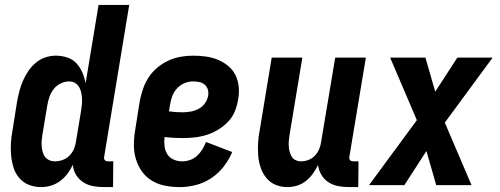

<svg xmlns="http://www.w3.org/2000/svg" viewBox="-20 -755 2040 783"><path d="M148 8Q122 8 98.5 -1Q75 -10 59 -28.5Q43 -47 35.5 -70.5Q28 -94 25.5 -119.5Q23 -145 24.5 -171Q26 -197 31 -223L50 -343Q54 -364 59.5 -385Q65 -406 74 -426.5Q83 -447 96 -466Q109 -485 126.5 -499.5Q144 -514 165 -521Q186 -528 207 -528Q232 -528 254.5 -520.5Q277 -513 292 -496.5Q307 -480 316 -459Q325 -438 329 -415L382 -735H507L405 -117Q404 -113 404.5 -109Q405 -105 407.5 -102Q410 -99 414 -98Q418 -97 422 -97H442L441 8H404Q381 8 359.5 4Q338 0 320 -11.5Q302 -23 290.5 -41.5Q279 -60 277 -83Q268 -64 255.5 -47Q243 -30 225.5 -17Q208 -4 188 2Q168 8 148 8ZM204 -97Q219 -97 235 -102.5Q251 -108 263 -120Q275 -132 281.5 -147.5Q288 -163 290 -179L310 -299Q312 -312 313.5 -325Q315 -338 314.5 -351Q314 -364 311.5 -376.5Q309 -389 303 -399.5Q297 -410 286.5 -416.5Q276 -423 262 -423Q245 -423 228 -415Q211 -407 199.5 -392.5Q188 -378 182 -361Q176 -344 173 -326L153 -206Q151 -194 150 -182Q149 -170 150 -158.5Q151 -147 154 -135.5Q157 -124 163.5 -115.5Q170 -107 180.5 -102Q191 -97 204 -97Z M714 8Q683 8 654 2.5Q625 -3 600.5 -17.5Q576 -32 559.5 -55Q543 -78 534.5 -105.5Q526 -133 526 -163Q526 -193 531 -223L550 -343Q555 -368 563.5 -393Q572 -418 586.5 -440Q601 -462 622 -479.5Q643 -497 667 -508Q691 -519 716.5 -523.5Q742 -528 767 -528Q793 -528 819 -524.5Q845 -521 868 -511.5Q891 -502 910 -486.5Q929 -471 940 -449Q951 -427 953.5 -401Q956 -375 951 -349Q947 -324 937.5 -300.5Q928 -277 909.5 -258Q891 -239 868.5 -225.5Q846 -212 821.5 -204.5Q797 -197 772.5 -194.5Q748 -192 724 -192Q705 -192 687.5 -193Q670 -194 651 -196Q649 -178 651 -159.5Q653 -141 662 -126.5Q671 -112 687.5 -104.5Q704 -97 723 -97Q739 -97 755 -102.5Q771 -108 783.5 -119.5Q796 -131 805 -145.5Q814 -160 820 -176L927 -135Q914 -104 892.5 -76Q871 -48 841.5 -28.5Q812 -9 779 -0.5Q746 8 714 8ZM724 -297Q741 -297 757.5 -300Q774 -303 789.5 -311Q805 -319 815.5 -333.5Q826 -348 829 -365Q831 -378 827.5 -390Q824 -402 814.5 -410Q805 -418 792.5 -420.5Q780 -423 767 -423Q749 -423 731.5 -415.5Q714 -408 701 -393.5Q688 -379 682 -361.5Q676 -344 673 -326L669 -301Q682 -299 696 -298Q710 -297 724 -297Z M1152 8Q1126 8 1103.5 -1.5Q1081 -11 1066 -29.5Q1051 -48 1043 -71.5Q1035 -95 1033 -120.5Q1031 -146 1032.5 -172Q1034 -198 1039 -223L1088 -520H1213L1161 -206Q1159 -195 1158 -183Q1157 -171 1157.5 -159.5Q1158 -148 1161 -137Q1164 -126 1169.5 -116.5Q1175 -107 1185.5 -102Q1196 -97 1208 -97Q1223 -97 1238.5 -103Q1254 -109 1265 -121Q1276 -133 1282 -148Q1288 -163 1290 -179L1347 -520H1472L1405 -117Q1404 -113 1404.5 -109Q1405 -105 1407.5 -102Q1410 -99 1414 -98Q1418 -97 1422 -97H1442L1441 8H1404Q1381 8 1359.5 4Q1338 0 1320 -11.5Q1302 -23 1291 -41.5Q1280 -60 1277 -82Q1268 -64 1256 -47Q1244 -30 1227.5 -17Q1211 -4 1191.5 2Q1172 8 1152 8Z M1485 0 1680 -265 1571 -520H1715L1755 -381L1845 -520H1989L1794 -255L1903 0H1759L1719 -139L1629 0Z"/></svg>

Font: Iosevka Extrabold
Style: Italic
Weight: 800
Italic angle: -9°
Monospace: yes
Designer: Belleve Invis
Foundry: Belleve Invis
Version: Version 32.5.0; ttfautohint (v1.8.4)